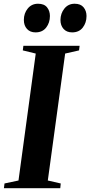

<svg xmlns="http://www.w3.org/2000/svg" viewBox="-38 -982 471 1002"><path d="M-17.5 0 -14.5 -24.5 58.5 -40 148.5 -702.5 81 -719 84 -743H377.5L374.5 -719L302 -702.5L211.5 -40L279 -24.5L276.5 0ZM147.5 -813Q119 -813 102.8 -831Q86.5 -849 86.5 -878Q86.5 -912.5 106.8 -937.5Q127 -962.5 160.5 -962.5Q192.5 -962.5 207.5 -943.8Q222.5 -925 222.5 -898.5Q222.5 -863.5 203 -838.2Q183.5 -813 147.5 -813ZM338.5 -813Q310 -813 293.8 -831Q277.5 -849 277.5 -878Q278 -912.5 298.2 -937.5Q318.5 -962.5 351.5 -962.5Q383 -962.5 398.2 -943.8Q413.5 -925 413.5 -898.5Q413.5 -863.5 394 -838.2Q374.5 -813 338.5 -813Z"/></svg>

Font: Merriweather 120pt
Style: Bold Italic
Weight: 700
Italic angle: -7.8°
Version: Version 2.101